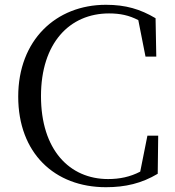

<svg xmlns="http://www.w3.org/2000/svg" viewBox="-20 -765 731 801"><path d="M422 16C503 16 571 0 638 -40L640 -199H595L565 -49C523 -27 479 -18 431 -18C270 -18 151 -140 151 -364C151 -585 270 -709 435 -709C481 -709 519 -701 557 -681L587 -529H632L629 -689C565 -727 504 -745 422 -745C213 -745 56 -597 56 -362C56 -127 207 16 422 16Z"/></svg>

Font: Source Han Serif CN
Style: Regular
Weight: 400
Designer: Ryoko NISHIZUKA 西塚涼子 (kana & ideographs); Frank Grießhammer (Latin, Greek & Cyrillic); Wenlong ZHANG 张文龙 (bopomofo); San
Foundry: Adobe
Version: Version 2.003;hotconv 1.1.1;makeotfexe 2.6.0